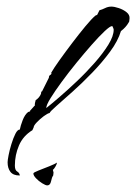

<svg xmlns="http://www.w3.org/2000/svg" viewBox="-20 -476 412 581"><path d="M39 55Q20 55 11.5 44Q3 33 3 15Q3 9 6 -6.5Q9 -22 14.5 -40Q20 -58 26.5 -71Q33 -84 40 -84Q42 -95 48.5 -112Q55 -129 65 -137L71 -139V-141L81 -152Q84 -156 84.5 -155.5Q85 -155 85 -155Q85 -164 88 -173Q99 -180 104 -192L105 -199H107L128 -241V-242Q128 -247 132.5 -249.5Q137 -252 135 -256Q143 -270 160.5 -294.5Q178 -319 198.5 -346Q219 -373 238 -396Q257 -419 269 -429L274 -431L281 -445Q289 -447 298 -451.5Q307 -456 317 -456Q326 -456 339.5 -451.5Q353 -447 363 -439Q373 -431 372 -420L371 -411L370 -409Q361 -393 346 -382Q337 -352 313 -319.5Q289 -287 259 -256Q229 -225 200 -199Q171 -173 151.5 -156Q132 -139 130 -134Q124 -133 112.5 -124.5Q101 -116 91.5 -106Q82 -96 82 -91L78 -82Q50 -65 37.5 -36Q25 -7 25 25Q25 39 32 43Q39 47 40 55ZM120 -149Q134 -160 159 -181.5Q184 -203 212.5 -230Q241 -257 266.5 -286Q292 -315 308 -341Q324 -367 324 -386Q324 -388 322.5 -391.5Q321 -395 320 -397H319Q313 -397 296.5 -381.5Q280 -366 257.5 -340.5Q235 -315 211 -285.5Q187 -256 166.5 -228Q146 -200 133 -179Q120 -158 120 -149ZM123 85Q118 85 107.5 78.5Q97 72 89 63.5Q81 55 81 49Q81 46 96.5 40Q112 34 129.5 27Q147 20 152 16V17Q152 21 147.5 28.5Q143 36 140 38L142 46L141 55Q137 60 134.5 72.5Q132 85 123 85Z"/></svg>

Font: Kolker Brush
Style: Regular
Weight: 400
Designer: Robert E. Leuschke
Foundry: Robert E. Leuschke
Version: Version 1.010; ttfautohint (v1.8.3)